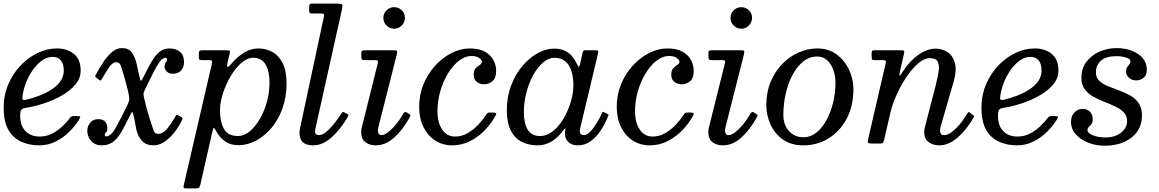

<svg xmlns="http://www.w3.org/2000/svg" viewBox="-32 -800 6458 1070"><path d="M-11.5 -200Q-11.5 -269.5 14 -329.5Q39.5 -389.5 82.2 -434.5Q125 -479.5 177.8 -504.8Q230.5 -530 285 -530Q343.5 -530 380.5 -499.2Q417.5 -468.5 417.5 -407Q417.5 -363 387.2 -327.8Q357 -292.5 309.5 -266Q262 -239.5 208.8 -222.5Q155.5 -205.5 109.5 -198.5Q92.5 -196 86.5 -187.5Q80.5 -179 80.5 -155Q80.5 -99.5 110.2 -69.2Q140 -39 189 -39Q226.5 -39 258.2 -55.2Q290 -71.5 315.5 -95.8Q341 -120 359 -144Q363.5 -150 367.5 -151.5Q371.5 -153 382.5 -153H397Q411.5 -153 414.2 -150.2Q417 -147.5 410 -136Q388.5 -100 355 -66.5Q321.5 -33 278.8 -11.5Q236 10 186.5 10Q134 10 88.8 -9.2Q43.5 -28.5 16 -74.2Q-11.5 -120 -11.5 -200ZM113 -244Q149 -252.5 186 -266.5Q223 -280.5 254.2 -300.5Q285.5 -320.5 304.5 -347Q323.5 -373.5 323.5 -407Q323.5 -442.5 307.8 -462.8Q292 -483 260.5 -483Q225 -483 191 -454.2Q157 -425.5 131.5 -379Q106 -332.5 95.5 -278Q92 -258 93 -249Q94 -240 113 -244Z M454.5 -71Q454.5 -96.5 470.8 -116.2Q487 -136 516 -136Q543 -136 554.5 -121Q566 -106 566 -87Q566 -67 559 -62.2Q552 -57.5 552 -49Q552 -40 560.5 -40Q585 -40 612 -86.5Q639 -133 680 -219Q689 -238 688.5 -251Q688 -264 682.5 -287Q673 -328.5 661.5 -368.5Q650 -408.5 643 -429.5Q640.5 -437.5 634.8 -445.2Q629 -453 616 -453Q595 -453 576.2 -425.2Q557.5 -397.5 537 -362Q532 -354 530 -351.8Q528 -349.5 520.5 -355L506.5 -365.5Q499 -371 498.5 -373.8Q498 -376.5 502 -384Q523 -423.5 545.8 -457Q568.5 -490.5 594 -511.2Q619.5 -532 647 -532Q684.5 -532 702 -508.2Q719.5 -484.5 728.5 -448.5Q731 -438 736.2 -413.2Q741.5 -388.5 744.5 -375Q750.5 -347 754.5 -349.5Q758.5 -352 768.5 -373Q790 -416 810 -451.8Q830 -487.5 854.2 -508.8Q878.5 -530 911.5 -530Q948 -530 970.8 -511.5Q993.5 -493 993.5 -454Q993.5 -425 977 -407Q960.5 -389 930.5 -389Q910.5 -389 897.8 -401Q885 -413 885 -428Q885.5 -444.5 892.2 -452.2Q899 -460 899 -468Q899 -478 890.5 -478Q874.5 -478 857.5 -455Q840.5 -432 821 -392.8Q801.5 -353.5 778 -305Q771 -290.5 768.8 -282.5Q766.5 -274.5 770.5 -256Q783.5 -198.5 797 -155.5Q810.5 -112.5 824 -72.5Q826.5 -64.5 832.5 -59.2Q838.5 -54 852 -54Q876 -54 899.8 -83Q923.5 -112 941.5 -144Q946.5 -152.5 949 -157.2Q951.5 -162 961.5 -157L973 -151Q984 -145.5 985.2 -142.2Q986.5 -139 981 -127.5Q953 -70 910.2 -30Q867.5 10 824 10Q783 10 760.5 -13.8Q738 -37.5 729 -73.5Q726 -87 724.2 -96.5Q722.5 -106 720.5 -118.2Q718.5 -130.5 713.5 -152Q708 -177 704.5 -175.8Q701 -174.5 691.5 -155Q665 -99 643 -62.2Q621 -25.5 595.8 -7.8Q570.5 10 534.5 10Q498 10 476.2 -14.8Q454.5 -39.5 454.5 -71Z M1099 -520H1227Q1245.5 -520 1248.2 -516.5Q1251 -513 1247 -497L1237 -455.5Q1232 -434.5 1235 -428.5Q1238 -422.5 1257 -444.5Q1288.5 -481.5 1327 -505.8Q1365.5 -530 1407 -530Q1450 -530 1485.8 -510.5Q1521.5 -491 1543.2 -448Q1565 -405 1565 -335Q1565 -260 1542.5 -197Q1520 -134 1481.5 -88Q1443 -42 1395.5 -16.5Q1348 9 1297.5 9Q1253 9 1223.8 -11Q1194.5 -31 1175.5 -64.5Q1163 -86.5 1159.8 -87.5Q1156.5 -88.5 1150.5 -62L1085 227Q1082.5 238.5 1078.5 244.2Q1074.5 250 1059.5 250H1007Q993.5 250 991.8 246Q990 242 992 232L1147.5 -439Q1150.5 -452.5 1149.8 -458.8Q1149 -465 1130 -465H1092Q1080.5 -465 1078.2 -469.2Q1076 -473.5 1076 -485V-499.5Q1076 -514 1080.8 -517Q1085.5 -520 1099 -520ZM1194 -185Q1194 -122 1215.8 -82Q1237.5 -42 1295 -42Q1328.5 -42 1359.8 -68Q1391 -94 1416 -137Q1441 -180 1455.5 -233Q1470 -286 1470 -340Q1470 -403 1448 -440.5Q1426 -478 1380 -478Q1345.5 -478 1312.5 -449Q1279.5 -420 1252.8 -374.2Q1226 -328.5 1210 -278.2Q1194 -228 1194 -185Z M1873.5 -747 1726 -84Q1725 -80 1724.5 -75Q1724 -70 1724 -66Q1724 -47 1745.5 -47Q1763.5 -47 1784.2 -63.5Q1805 -80 1826.8 -106.8Q1848.5 -133.5 1868 -163Q1874 -172 1876.5 -175Q1879 -178 1889 -172.5L1899.5 -167Q1908.5 -162.5 1910 -160Q1911.5 -157.5 1906.5 -149Q1866 -79.5 1816.2 -34.8Q1766.5 10 1713.5 10Q1675 10 1656 -7Q1637 -24 1637 -61.5Q1637 -73 1640 -85L1773 -707Q1776 -720.5 1771.5 -722.8Q1767 -725 1751 -725H1705Q1696.5 -725 1693.8 -728Q1691 -731 1691 -739V-761Q1691 -773 1694.2 -776.5Q1697.5 -780 1709 -780H1843Q1871 -780 1874.8 -774.5Q1878.5 -769 1873.5 -747Z M2104.5 -700Q2104.5 -725 2122.2 -742.5Q2140 -760 2164.5 -760Q2189.5 -760 2207.2 -742.5Q2225 -725 2224.5 -700Q2224 -675.5 2206.8 -657.8Q2189.5 -640 2164.5 -640Q2140 -640 2122.2 -657.8Q2104.5 -675.5 2104.5 -700ZM2179 -495 2076 -89Q2075 -85 2074.5 -80Q2074 -75 2074 -71Q2074 -63 2078.5 -55Q2083 -47 2095.5 -47Q2110.5 -47 2131.8 -63.8Q2153 -80.5 2175 -107Q2197 -133.5 2213.5 -163.5Q2217.5 -170.5 2222.2 -174.2Q2227 -178 2235 -173L2246.5 -166Q2253 -162.5 2254.8 -159.2Q2256.5 -156 2251.5 -147Q2214 -78 2165.5 -34Q2117 10 2062 10Q2027 10 2004 -7.8Q1981 -25.5 1981 -63Q1981 -67 1981.5 -73.8Q1982 -80.5 1983 -85L2073.5 -448Q2076 -459 2073 -462Q2070 -465 2057.5 -465H2001.5Q1989 -465 1985.2 -468.2Q1981.5 -471.5 1981.5 -484V-504Q1981.5 -514.5 1985.8 -517.2Q1990 -520 1999.5 -520H2157.5Q2177 -520 2180 -516Q2183 -512 2179 -495Z M2733 -407Q2733 -363.5 2711.8 -346.8Q2690.5 -330 2665 -330Q2644.5 -330 2626.2 -342.8Q2608 -355.5 2608 -383Q2608 -408.5 2619.2 -420Q2630.5 -431.5 2642 -438.5Q2653.5 -445.5 2653.5 -457Q2653.5 -466 2638.2 -477Q2623 -488 2595 -488Q2560 -488 2526.2 -462Q2492.5 -436 2465.2 -391.8Q2438 -347.5 2422 -292.8Q2406 -238 2406 -180Q2406 -117 2432.2 -78Q2458.5 -39 2504 -39Q2541 -39 2573.8 -57.8Q2606.5 -76.5 2633 -104.8Q2659.5 -133 2678 -161.5Q2682 -168 2685.8 -170.5Q2689.5 -173 2700.5 -173H2711Q2726 -173 2731 -170Q2736 -167 2730.5 -157Q2708.5 -115.5 2672.5 -77.2Q2636.5 -39 2589.5 -14.5Q2542.5 10 2487.5 10Q2435 10 2393.5 -16.8Q2352 -43.5 2328 -91.8Q2304 -140 2304 -205Q2304 -272.5 2328.5 -331.5Q2353 -390.5 2394 -435Q2435 -479.5 2485 -504.8Q2535 -530 2586 -530Q2639.5 -530 2671.8 -511.2Q2704 -492.5 2718.5 -464Q2733 -435.5 2733 -407Z M3357 -152Q3340 -109.5 3315.5 -72.5Q3291 -35.5 3259.2 -12.8Q3227.5 10 3188 10Q3154.5 10 3135.5 -8.5Q3116.5 -27 3116.5 -53Q3116.5 -64 3117.2 -69.8Q3118 -75.5 3119 -79.5Q3120 -85 3118 -85Q3116 -85 3112 -79.5Q3081 -36.5 3044.5 -13.2Q3008 10 2964 10Q2914.5 10 2875.8 -9.5Q2837 -29 2814.8 -72Q2792.5 -115 2792.5 -185Q2792.5 -260 2816.2 -323Q2840 -386 2879 -432Q2918 -478 2964.2 -503.5Q3010.5 -529 3055.5 -529Q3094.5 -529 3119.2 -515.8Q3144 -502.5 3158.8 -483.2Q3173.5 -464 3182 -445.5Q3190 -428.5 3193.8 -428.2Q3197.5 -428 3201 -444L3215 -507Q3216.5 -514 3219.5 -517Q3222.5 -520 3231 -520H3283.5Q3298.5 -520 3301 -516.5Q3303.5 -513 3300.5 -501L3201 -84Q3200 -80 3199.5 -75Q3199 -70 3199 -66Q3199 -58 3205.2 -52.5Q3211.5 -47 3221 -47Q3237 -47 3255 -64.2Q3273 -81.5 3290.2 -109Q3307.5 -136.5 3322 -167Q3325 -173.5 3326.5 -175.8Q3328 -178 3334.5 -174.5L3351.5 -166Q3358 -162.5 3358.8 -160.5Q3359.5 -158.5 3357 -152ZM3163.5 -325Q3163.5 -367 3153.2 -401.8Q3143 -436.5 3119.8 -457.2Q3096.5 -478 3058 -478Q3024.5 -478 2993.8 -451.2Q2963 -424.5 2939 -380.5Q2915 -336.5 2901.2 -282.8Q2887.5 -229 2887.5 -175Q2887.5 -112 2909.2 -77Q2931 -42 2976.5 -42Q3016 -42 3050 -69.5Q3084 -97 3109.5 -140.8Q3135 -184.5 3149.2 -233.5Q3163.5 -282.5 3163.5 -325Z M3834 -407Q3834 -363.5 3812.8 -346.8Q3791.5 -330 3766 -330Q3745.5 -330 3727.2 -342.8Q3709 -355.5 3709 -383Q3709 -408.5 3720.2 -420Q3731.5 -431.5 3743 -438.5Q3754.5 -445.5 3754.5 -457Q3754.5 -466 3739.2 -477Q3724 -488 3696 -488Q3661 -488 3627.2 -462Q3593.5 -436 3566.2 -391.8Q3539 -347.5 3523 -292.8Q3507 -238 3507 -180Q3507 -117 3533.2 -78Q3559.5 -39 3605 -39Q3642 -39 3674.8 -57.8Q3707.5 -76.5 3734 -104.8Q3760.5 -133 3779 -161.5Q3783 -168 3786.8 -170.5Q3790.5 -173 3801.5 -173H3812Q3827 -173 3832 -170Q3837 -167 3831.5 -157Q3809.5 -115.5 3773.5 -77.2Q3737.5 -39 3690.5 -14.5Q3643.5 10 3588.5 10Q3536 10 3494.5 -16.8Q3453 -43.5 3429 -91.8Q3405 -140 3405 -205Q3405 -272.5 3429.5 -331.5Q3454 -390.5 3495 -435Q3536 -479.5 3586 -504.8Q3636 -530 3687 -530Q3740.5 -530 3772.8 -511.2Q3805 -492.5 3819.5 -464Q3834 -435.5 3834 -407Z M4039 -700Q4039 -725 4056.8 -742.5Q4074.5 -760 4099 -760Q4124 -760 4141.8 -742.5Q4159.5 -725 4159 -700Q4158.5 -675.5 4141.2 -657.8Q4124 -640 4099 -640Q4074.5 -640 4056.8 -657.8Q4039 -675.5 4039 -700ZM4113.5 -495 4010.5 -89Q4009.5 -85 4009 -80Q4008.5 -75 4008.5 -71Q4008.5 -63 4013 -55Q4017.5 -47 4030 -47Q4045 -47 4066.2 -63.8Q4087.5 -80.5 4109.5 -107Q4131.5 -133.5 4148 -163.5Q4152 -170.5 4156.8 -174.2Q4161.5 -178 4169.5 -173L4181 -166Q4187.5 -162.5 4189.2 -159.2Q4191 -156 4186 -147Q4148.5 -78 4100 -34Q4051.5 10 3996.5 10Q3961.5 10 3938.5 -7.8Q3915.5 -25.5 3915.5 -63Q3915.5 -67 3916 -73.8Q3916.5 -80.5 3917.5 -85L4008 -448Q4010.5 -459 4007.5 -462Q4004.5 -465 3992 -465H3936Q3923.5 -465 3919.8 -468.2Q3916 -471.5 3916 -484V-504Q3916 -514.5 3920.2 -517.2Q3924.5 -520 3934 -520H4092Q4111.5 -520 4114.5 -516Q4117.5 -512 4113.5 -495Z M4238.5 -215Q4238.5 -286.5 4262.8 -344.2Q4287 -402 4327.8 -443.8Q4368.5 -485.5 4419.2 -507.8Q4470 -530 4522.5 -530Q4585 -530 4630 -496.8Q4675 -463.5 4699.5 -411.8Q4724 -360 4724 -305Q4724 -210 4686.8 -139.2Q4649.5 -68.5 4586.2 -29.2Q4523 10 4445 10Q4376 10 4330 -23.2Q4284 -56.5 4261.2 -108.2Q4238.5 -160 4238.5 -215ZM4333.5 -160Q4333.5 -104.5 4365 -69.8Q4396.5 -35 4445.5 -35Q4484.5 -35 4517 -60.5Q4549.5 -86 4573.5 -129.8Q4597.5 -173.5 4610.8 -228Q4624 -282.5 4624 -340Q4624 -377 4612.2 -410.2Q4600.5 -443.5 4577.8 -464.2Q4555 -485 4522 -485Q4478 -485 4443 -456.2Q4408 -427.5 4383.5 -380.2Q4359 -333 4346.2 -275.5Q4333.5 -218 4333.5 -160Z M4843.5 -520H4983.5Q5002.5 -520 5005.8 -516.5Q5009 -513 5005.5 -498.5L4984 -404.5Q4978.5 -380 4981.2 -378.5Q4984 -377 5001.5 -404.5Q5039.5 -462.5 5087.8 -495.8Q5136 -529 5182.5 -529Q5216 -529 5246.2 -510.8Q5276.5 -492.5 5289 -451.2Q5301.5 -410 5281.5 -341L5210.5 -96Q5206.5 -81 5206.5 -71Q5206.5 -63 5211 -55Q5215.5 -47 5230 -47Q5248 -47 5269.8 -62.5Q5291.5 -78 5313.2 -103.2Q5335 -128.5 5352 -157Q5358 -167 5362.2 -172.5Q5366.5 -178 5373 -172.5L5386 -162.5Q5392 -157.5 5395.2 -155Q5398.5 -152.5 5393 -143Q5352.5 -74 5303 -32Q5253.5 10 5203 10Q5168 10 5143.2 -7.8Q5118.5 -25.5 5118.5 -63Q5118.5 -67 5119.5 -76.2Q5120.5 -85.5 5122.5 -92L5184 -330Q5195 -372.5 5199.2 -405.5Q5203.5 -438.5 5193.5 -457.2Q5183.5 -476 5150.5 -476Q5119.5 -476 5085.5 -447.2Q5051.5 -418.5 5020.2 -372Q4989 -325.5 4964.8 -271.8Q4940.5 -218 4929 -167.5L4896 -24.5Q4893.5 -13 4889.8 -6.5Q4886 0 4870.5 0H4831.5Q4810 0 4806.2 -3.8Q4802.5 -7.5 4806 -24.5L4904 -447.5Q4907 -460.5 4903.2 -462.8Q4899.5 -465 4883.5 -465H4842.5Q4830 -465 4827.8 -469.5Q4825.5 -474 4825.5 -486.5V-500.5Q4825.5 -513 4828.5 -516.5Q4831.5 -520 4843.5 -520Z M5437.5 -200Q5437.5 -269.5 5463 -329.5Q5488.5 -389.5 5531.2 -434.5Q5574 -479.5 5626.8 -504.8Q5679.5 -530 5734 -530Q5792.5 -530 5829.5 -499.2Q5866.5 -468.5 5866.5 -407Q5866.5 -363 5836.2 -327.8Q5806 -292.5 5758.5 -266Q5711 -239.5 5657.8 -222.5Q5604.5 -205.5 5558.5 -198.5Q5541.5 -196 5535.5 -187.5Q5529.5 -179 5529.5 -155Q5529.5 -99.5 5559.2 -69.2Q5589 -39 5638 -39Q5675.5 -39 5707.2 -55.2Q5739 -71.5 5764.5 -95.8Q5790 -120 5808 -144Q5812.5 -150 5816.5 -151.5Q5820.5 -153 5831.5 -153H5846Q5860.5 -153 5863.2 -150.2Q5866 -147.5 5859 -136Q5837.5 -100 5804 -66.5Q5770.5 -33 5727.8 -11.5Q5685 10 5635.5 10Q5583 10 5537.8 -9.2Q5492.5 -28.5 5465 -74.2Q5437.5 -120 5437.5 -200ZM5562 -244Q5598 -252.5 5635 -266.5Q5672 -280.5 5703.2 -300.5Q5734.5 -320.5 5753.5 -347Q5772.5 -373.5 5772.5 -407Q5772.5 -442.5 5756.8 -462.8Q5741 -483 5709.5 -483Q5674 -483 5640 -454.2Q5606 -425.5 5580.5 -379Q5555 -332.5 5544.5 -278Q5541 -258 5542 -249Q5543 -240 5562 -244Z M6249 -125.5Q6249 -155 6230.5 -174Q6212 -193 6183.2 -206.5Q6154.5 -220 6121.8 -232.8Q6089 -245.5 6060.2 -261.8Q6031.5 -278 6013 -302.8Q5994.5 -327.5 5994.5 -365Q5994.5 -419.5 6023.5 -456.8Q6052.5 -494 6097.2 -513Q6142 -532 6190 -532Q6236.5 -532 6275 -517.5Q6313.5 -503 6336.2 -476Q6359 -449 6359 -411Q6359 -381 6341.2 -366.5Q6323.5 -352 6299.5 -352Q6275.5 -352 6259.5 -366.8Q6243.5 -381.5 6243.5 -400Q6243.5 -417 6249.8 -426.2Q6256 -435.5 6262 -442.5Q6268 -449.5 6268 -459.5Q6268 -471.5 6243.8 -479.2Q6219.5 -487 6189.5 -487Q6133 -487 6104.2 -462.5Q6075.5 -438 6075.5 -396Q6075.5 -367.5 6094 -349.8Q6112.5 -332 6141.8 -320Q6171 -308 6203.8 -296.2Q6236.5 -284.5 6265.8 -268.2Q6295 -252 6313.5 -225.5Q6332 -199 6332 -157Q6332 -79 6274 -33.5Q6216 12 6123 12Q6076 12 6033.2 -4.5Q5990.5 -21 5963.5 -51Q5936.5 -81 5936.5 -121Q5936.5 -153.5 5955.5 -173.2Q5974.5 -193 6000.5 -193Q6027 -193 6042.2 -177Q6057.5 -161 6057.5 -137Q6057.5 -118 6050.2 -108.5Q6043 -99 6035.8 -92.2Q6028.5 -85.5 6028.5 -75.5Q6028.5 -58.5 6058.2 -46.2Q6088 -34 6128.5 -34Q6182.5 -34 6215.8 -60.8Q6249 -87.5 6249 -125.5Z"/></svg>

Font: Besley
Style: Italic
Weight: 400
Italic angle: -13°
Designer: Owen Earl
Foundry: indestructible type*
Version: Version 4.000; ttfautohint (v1.8.4.7-5d5b)